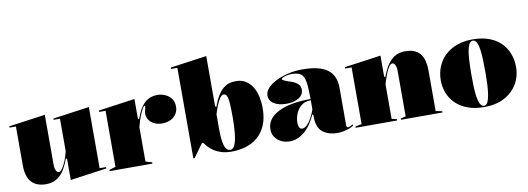

<svg xmlns="http://www.w3.org/2000/svg" viewBox="-59 -1105 4069 1481"><g transform="rotate(-10 1975.5 -365.0)"><path d="M205 14Q129 14 90.5 -29.5Q52 -73 52 -161V-465H2V-475L287 -515V-126Q287 -95 296 -78Q305 -61 317 -61Q330 -61 344.5 -81Q359 -101 373 -135Q387 -169 397 -211V-465H347V-475L632 -515V-36H682V-25L397 15V-149L389 -157Q358 -68 314 -27Q270 14 205 14Z M704 0V-10L754 -25V-464H704V-475L989 -515V-362L997 -354Q1008 -385 1020.5 -411Q1033 -437 1046 -453Q1068 -484 1098.5 -499.5Q1129 -515 1169 -515Q1198 -515 1227 -503Q1256 -491 1275.5 -466Q1295 -441 1295 -402Q1295 -370 1279 -345Q1263 -320 1234.5 -306Q1206 -292 1168 -292Q1134 -292 1107.5 -304.5Q1081 -317 1066 -339Q1051 -361 1051 -389Q1051 -401 1053.5 -410.5Q1056 -420 1058.5 -428.5Q1061 -437 1061 -443Q1061 -450 1057 -450Q1051 -450 1042 -435Q1033 -420 1016 -381Q1010 -366 1003 -343.5Q996 -321 989 -295V-25L1039 -10V0Z M1357 15V-694H1307V-705L1592 -745V-352L1600 -344Q1620 -398 1641 -431.5Q1662 -465 1684.5 -483Q1707 -501 1731 -508Q1755 -515 1781 -515Q1828 -515 1860 -494.5Q1892 -474 1912.5 -439.5Q1933 -405 1942 -362.5Q1951 -320 1951 -276Q1951 -194 1926 -138Q1901 -82 1859 -48Q1817 -14 1765 0.5Q1713 15 1659 15Q1614 15 1580.5 5Q1547 -5 1523 -20.5Q1499 -36 1482 -54.5Q1465 -73 1453 -90H1443L1367 15ZM1649 0Q1673 0 1686.5 -32.5Q1700 -65 1705.5 -120Q1711 -175 1711 -241Q1711 -309 1708.5 -350.5Q1706 -392 1697.5 -411Q1689 -430 1672 -430Q1658 -430 1643.5 -410Q1629 -390 1616 -358Q1603 -326 1592 -289V-170Q1592 -116 1597 -82Q1602 -48 1610.5 -30.5Q1619 -13 1629 -6.5Q1639 0 1649 0Z M2302 -515Q2370 -515 2419 -503.5Q2468 -492 2500 -468Q2532 -444 2547 -408.5Q2562 -373 2562 -325V-32Q2562 -25 2564.5 -19.5Q2567 -14 2574 -14Q2580 -14 2590 -18Q2600 -22 2614 -30V-20Q2600 -10 2579 -2Q2558 6 2534 10.5Q2510 15 2487 15Q2415 15 2371 -20.5Q2327 -56 2327 -140Q2327 -142 2327 -143.5Q2327 -145 2327 -147.5Q2327 -150 2327 -154L2320 -160Q2302 -119 2279.5 -86.5Q2257 -54 2230.5 -31.5Q2204 -9 2175 3Q2146 15 2115 15Q2076 15 2046 0Q2016 -15 1998.5 -41Q1981 -67 1981 -101Q1981 -185 2072.5 -232Q2164 -279 2327 -279Q2327 -366 2319.5 -412.5Q2312 -459 2288.5 -476.5Q2265 -494 2217 -494Q2193 -494 2174.5 -489.5Q2156 -485 2145.5 -479Q2135 -473 2135 -469Q2135 -463 2149 -456Q2163 -449 2200 -437Q2273 -413 2273 -364Q2273 -321 2234.5 -298Q2196 -275 2137 -275Q2079 -275 2041.5 -298Q2004 -321 2004 -364Q2004 -392 2028 -419Q2052 -446 2094 -467.5Q2136 -489 2189.5 -502Q2243 -515 2302 -515ZM2327 -269Q2279 -269 2250 -244Q2221 -219 2208 -184Q2195 -149 2195 -119Q2195 -101 2198.5 -89Q2202 -77 2208.5 -71Q2215 -65 2225 -65Q2235 -65 2247 -72Q2259 -79 2272.5 -94.5Q2286 -110 2300 -135.5Q2314 -161 2327 -198Z M3311 -10V0H2986V-10L3026 -20V-375Q3026 -406 3017 -423Q3008 -440 2996 -440Q2982 -440 2968.5 -420Q2955 -400 2944 -372.5Q2933 -345 2925.5 -321.5Q2918 -298 2916 -290V-20L2956 -10V0H2631V-10L2681 -20V-464H2631V-475L2916 -515V-352L2924 -344Q2941 -392 2965 -431Q2989 -470 3023.5 -492.5Q3058 -515 3108 -515Q3154 -515 3184 -501Q3214 -487 3230.5 -462.5Q3247 -438 3254 -406.5Q3261 -375 3261 -340V-20Z M3637 -515Q3709 -515 3764 -495Q3819 -475 3856 -438.5Q3893 -402 3912 -353Q3931 -304 3931 -246Q3931 -195 3912.5 -148.5Q3894 -102 3857 -65Q3820 -28 3765 -6.5Q3710 15 3637 15Q3561 15 3505 -6.5Q3449 -28 3412.5 -65Q3376 -102 3358.5 -148.5Q3341 -195 3341 -246Q3341 -304 3361.5 -353Q3382 -402 3420 -438.5Q3458 -475 3513 -495Q3568 -515 3637 -515ZM3637 -505Q3613 -505 3601 -468Q3589 -431 3585 -372Q3581 -313 3581 -246Q3581 -200 3582.5 -155Q3584 -110 3589.5 -74Q3595 -38 3606.5 -16.5Q3618 5 3637 5Q3654 5 3664.5 -16Q3675 -37 3681 -73Q3687 -109 3689 -154Q3691 -199 3691 -246Q3691 -296 3689.5 -342.5Q3688 -389 3683 -425.5Q3678 -462 3667 -483.5Q3656 -505 3637 -505Z"/></g></svg>

Font: Kalnia Thin
Style: Bold
Weight: 700
Version: Version 1.105